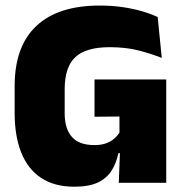

<svg xmlns="http://www.w3.org/2000/svg" viewBox="-20 -674 681 708"><path d="M254 14.5Q181 14.5 132 -17.8Q83 -50 58.5 -111Q34 -172 34 -257.5V-356.5Q34 -503 114 -578.2Q194 -653.5 347.5 -653.5Q392.5 -653.5 431.8 -647.8Q471 -642 503.8 -632.5Q536.5 -623 561.5 -611L576.5 -460.5Q537.5 -476 490.8 -488Q444 -500 384 -500Q297.5 -500 258 -463.5Q218.5 -427 218.5 -344.5V-255.5Q218.5 -200 244.8 -169.5Q271 -139 328.5 -139Q352.5 -139 370.2 -145.2Q388 -151.5 400.2 -162Q412.5 -172.5 420.5 -185V-295L443 -244.5L328.5 -243.5V-381H593V-109H416.5Q409 -73 391.8 -45.2Q374.5 -17.5 341.8 -1.5Q309 14.5 254 14.5ZM418 0 423 -131H593V0Z"/></svg>

Font: Anek Kannada Medium ExtraBold
Style: Regular
Weight: 800
Version: Version 1.003